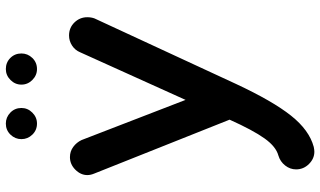

<svg xmlns="http://www.w3.org/2000/svg" viewBox="-234 -546 1070 641"><g transform="rotate(-90 300.5 -225.0)"><path d="M564 -468Q564 -455 560 -444L341 29Q284 151 235.5 212Q187 273 131 288Q121 290 115 290Q92 290 74 272Q56 254 56 229Q56 209 69 192.5Q82 176 102 170Q132 162 159.5 123.5Q187 85 222 7L42 -445Q37 -457 37 -468Q37 -490 55 -508Q73 -526 97 -526Q116 -526 131 -515Q146 -504 154 -487L288 -140L447 -492Q454 -509 469.5 -519Q485 -529 503 -529Q529 -529 546.5 -511Q564 -493 564 -468ZM157 -688Q157 -709 172 -724.5Q187 -740 209 -740Q230 -740 245.5 -725Q261 -710 261 -688Q261 -667 245.5 -651.5Q230 -636 209 -636Q187 -636 172 -651.5Q157 -667 157 -688ZM339 -688Q339 -709 354.5 -724.5Q370 -740 391 -740Q413 -740 428 -725Q443 -710 443 -688Q443 -667 428 -651.5Q413 -636 391 -636Q370 -636 354.5 -651.5Q339 -667 339 -688Z"/></g></svg>

Font: Tsukimi Rounded
Style: Bold
Weight: 700
Designer: Takashi Funayama
Foundry: Takashi Funayama
Version: Version 1.032; ttfautohint (v1.8.3)